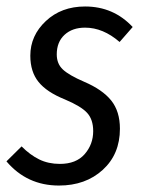

<svg xmlns="http://www.w3.org/2000/svg" viewBox="-31 -557 441 589"><path d="M230 -537.1Q317.4 -537.1 376 -474.1L335.9 -428.2Q285.2 -472.2 230 -472.2Q190.9 -472.2 167 -450.2Q143.1 -428.2 143.1 -390.1Q143.1 -361.3 161.9 -343.8Q180.7 -326.2 227.1 -306.2Q283.2 -282.2 310.1 -248.8Q336.9 -215.3 336.9 -162.1Q336.9 -84 284.2 -35.9Q231.4 12.2 149.9 12.2Q51.8 12.2 -11.2 -62L35.2 -107.9Q61.5 -81.5 89.4 -67.9Q117.2 -54.2 152.8 -54.2Q202.6 -54.2 228.8 -84.2Q254.9 -114.3 254.9 -154.8Q254.9 -190.4 236.3 -210.7Q217.8 -231 168 -252Q112.3 -274.4 87.2 -305.7Q62 -336.9 62 -386.2Q62 -447.8 109.6 -492.4Q157.2 -537.1 230 -537.1Z"/></svg>

Font: Fira Sans Compressed Book
Style: Italic
Weight: 350
Width: 3
Italic angle: -8°
Designer: Carrois Corporate & Edenspiekermann AG
Foundry: Carrois Corporate GbR & Edenspiekermann AG
Version: Version 4.203;PS 004.203;hotconv 1.0.88;makeotf.lib2.5.64775